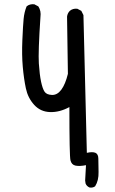

<svg xmlns="http://www.w3.org/2000/svg" viewBox="-20 -766 540 902"><path d="M401 115Q387 109 382 96L380 82L384 10Q353 16 334.5 12Q316 8 311 -13Q306 -34 306 -263Q260 -238 215 -239.5Q170 -241 140.5 -273.5Q111 -306 101.5 -351Q92 -396 87 -452Q82 -508 85 -577Q88 -646 91 -677.5Q94 -709 105 -736Q119 -748 141 -746L160 -736Q174 -715 170 -686Q159 -521 162.5 -468Q166 -415 173 -382Q180 -349 189.5 -335Q199 -321 224 -320Q249 -319 268 -344.5Q287 -370 299 -419L295 -688Q297 -704 308 -715Q322 -727 343 -725L362 -715L372 -695L388 -48Q415 -54 428.5 -48Q442 -42 442 -20Q442 2 443 42Q444 82 427 109Q417 117 401 115Z"/></svg>

Font: NaniFont Regular
Style: Regular
Weight: 400
Designer: Nanigashitei
Version: Version 1.036